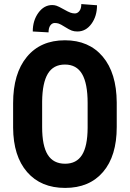

<svg xmlns="http://www.w3.org/2000/svg" viewBox="-20 -920 644 950"><path d="M413.6 -410.6Q413.6 -506.8 386.2 -553.7Q358.9 -600.6 301.3 -600.6Q244.1 -600.6 216.8 -555.4Q189.5 -510.3 188.5 -418V-291.5Q188.5 -198.2 216.3 -154.1Q244.1 -109.9 302.2 -109.9Q358.4 -109.9 385.7 -153.1Q413.1 -196.3 413.6 -287.1ZM557.6 -291.5Q557.6 -148.4 490 -69.3Q422.4 9.8 302.2 9.8Q182.6 9.8 114.3 -68.6Q45.9 -147 44.9 -288.1V-409.7Q44.9 -556.2 112.8 -638.4Q180.7 -720.7 301.3 -720.7Q419.9 -720.7 488.3 -639.9Q556.6 -559.1 557.6 -413.1ZM460 -894Q460 -839.8 432.4 -802Q404.8 -764.2 362.8 -764.2Q347.2 -764.2 335.2 -768.6Q323.2 -772.9 301.5 -786.6Q279.8 -800.3 270.8 -803.2Q261.7 -806.2 251 -806.2Q237.8 -806.2 229 -794.2Q220.2 -782.2 220.2 -759.8L142.1 -764.2Q142.1 -818.4 169.9 -856.7Q197.8 -895 238.3 -895Q249 -895 259 -891.8Q269 -888.7 293.7 -874.8Q318.4 -860.8 329.1 -857.2Q339.8 -853.5 350.6 -853.5Q363.3 -853.5 372.8 -865.5Q382.3 -877.4 382.3 -899.9Z"/></svg>

Font: MAUL Condensed Bold
Style: Condensed Bold
Weight: 700
Designer: MAUL
Version: Version 1.0; 2020; ttfautohint (v1.8.3)